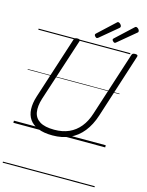

<svg xmlns="http://www.w3.org/2000/svg" viewBox="-203 -1248 1338 1743"><g transform="rotate(15 465.5 -377.0)"><path d="M372 19Q289 19 235 -3.5Q181 -26 153.5 -66Q126 -106 123.5 -161.5Q121 -217 142 -283L332 -871Q335 -881 342 -885.5Q349 -890 365 -890Q379 -890 385.5 -885.5Q392 -881 388 -870L195 -277Q172 -203 181 -148.5Q190 -94 237.5 -64.5Q285 -35 374 -35Q452 -35 511.5 -61.5Q571 -88 614 -140.5Q657 -193 681 -270L875 -871Q878 -881 885 -885.5Q892 -890 907 -890Q937 -890 930 -870L736 -266Q706 -173 655 -109Q604 -45 533 -13Q462 19 372 19ZM532 -939Q525 -939 516.5 -948Q508 -957 508 -963Q508 -966 508.5 -968.5Q509 -971 513 -975L669 -1120Q674 -1124 676.5 -1126.5Q679 -1129 683 -1129Q690 -1129 697.5 -1124Q705 -1119 710.5 -1111Q716 -1103 716 -1097Q716 -1093 714.5 -1089.5Q713 -1086 709 -1082L546 -946Q541 -943 538 -941Q535 -939 532 -939ZM700 -939Q693 -939 684 -948Q675 -957 675 -963Q675 -966 676 -968.5Q677 -971 681 -975L837 -1120Q841 -1124 844.5 -1126.5Q848 -1129 851 -1129Q858 -1129 866 -1124Q874 -1119 879 -1111Q884 -1103 884 -1097Q884 -1093 883 -1089.5Q882 -1086 876 -1082L713 -946Q709 -943 706 -941Q703 -939 700 -939ZM0 365H863V375H0ZM0 -20H863V0H0ZM0 -505H863V-500H0ZM0 -885H863V-875H0Z"/></g></svg>

Font: Playwrite DK Uloopet Guides
Style: Regular
Weight: 400
Designer: Veronika Burian, José Scaglione
Foundry: TypeTogether
Version: Version 1.003